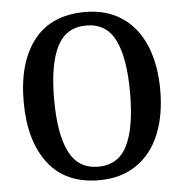

<svg xmlns="http://www.w3.org/2000/svg" viewBox="-52 -776 803 836"><g transform="rotate(-5 349.0 -357.5)"><path d="M50 -359Q50 -530 126 -627.5Q202 -725 350 -725Q444 -725 511 -680Q578 -635 612.5 -552Q647 -469 647 -358Q647 -247 612.5 -164Q578 -81 510.5 -35.5Q443 10 349 10Q202 10 126 -89Q50 -188 50 -359ZM515 -358Q515 -510 476.5 -588Q438 -666 350 -666Q262 -666 222.5 -588Q183 -510 183 -358Q183 -206 222.5 -127.5Q262 -49 349 -49Q437 -49 476 -127Q515 -205 515 -358Z"/></g></svg>

Font: Noto Serif NarrowSemiBold
Style: Regular
Weight: 600
Width: 4
Designer: Monotype Design Team
Foundry: Monotype Imaging Inc.
Version: Version 1.001